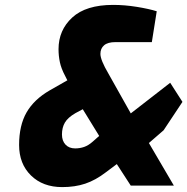

<svg xmlns="http://www.w3.org/2000/svg" viewBox="-20 -758 765 784"><path d="M58 -166Q58 -246 88.5 -299Q119 -352 183 -389L255 -430L246 -448Q230 -478 224.5 -504Q219 -530 219 -557Q219 -635 275 -686.5Q331 -738 442 -738Q489 -738 538.5 -730Q588 -722 620 -712L600 -586H451Q420 -586 405 -573Q390 -560 390 -538Q390 -513 423 -457L514 -295L675 -420L725 -342L648 -226L588 -174L690 0H514L457 -88L413 -55Q370 -22 328 -8Q286 6 234 6Q155 6 106.5 -41.5Q58 -89 58 -166ZM359 -180 385 -203 318 -312 288 -296Q257 -278 245 -257.5Q233 -237 233 -209Q233 -183 247.5 -167.5Q262 -152 287 -152Q306 -152 323.5 -158Q341 -164 359 -180Z"/></svg>

Font: Exo ExtraBold
Style: Italic
Weight: 800
Italic angle: -9°
Designer: Natanael Gama
Foundry: Natanael Gama
Version: Version 1.500; ttfautohint (v1.6)